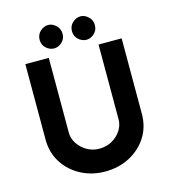

<svg xmlns="http://www.w3.org/2000/svg" viewBox="-133 -1033 1021 1148"><g transform="rotate(-15 378.0 -459.5)"><path d="M225 -272Q225 -237 246 -205Q267 -173 301.5 -153Q336 -133 377 -133Q422 -133 457 -153Q492 -173 512.5 -205Q533 -237 533 -272V-736H676V-269Q676 -188 636 -125.5Q596 -63 528 -27.5Q460 8 377 8Q295 8 227.5 -27.5Q160 -63 120 -125.5Q80 -188 80 -269V-736H225ZM200 -854Q200 -886 222.5 -906.5Q245 -927 272 -927Q297 -927 319.5 -906.5Q342 -886 342 -854Q342 -822 319.5 -802Q297 -782 272 -782Q245 -782 222.5 -802Q200 -822 200 -854ZM400 -854Q400 -886 422.5 -906.5Q445 -927 472 -927Q497 -927 519.5 -906.5Q542 -886 542 -854Q542 -822 519.5 -802Q497 -782 472 -782Q445 -782 422.5 -802Q400 -822 400 -854Z"/></g></svg>

Font: Reem Kufi
Style: Bold
Weight: 700
Designer: Khaled Hosny
Version: Version 1.001